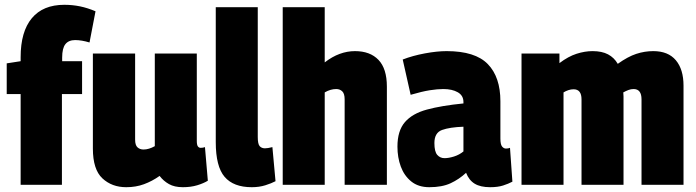

<svg xmlns="http://www.w3.org/2000/svg" viewBox="-20 -770 2898 800"><path d="M66 0V-378H8V-506L66 -515V-532Q66 -638 112.5 -694Q159 -750 248 -750Q282 -750 313.5 -743.5Q345 -737 378 -723L353 -593Q320 -603 293 -603Q266 -603 252.5 -586Q239 -569 239 -530V-515H322V-378H238V0Z M506 10Q446 10 406.5 -27Q367 -64 367 -151V-547H543V-188Q543 -165 553 -156Q563 -147 578 -147Q600 -147 625 -161V-547H800V-183Q800 -166 804.5 -160Q809 -154 816 -154Q826 -154 834 -157L846 -17Q828 -6 801.5 2Q775 10 742 10Q707 10 684 -3Q661 -16 645 -37Q614 -15 580 -2.5Q546 10 506 10Z M1054 -740V-199Q1054 -170 1062 -161Q1070 -152 1084 -152Q1095 -152 1115 -157L1128 -15Q1111 -6 1085.5 2Q1060 10 1029 10Q953 10 916 -33Q879 -76 879 -178V-740Z M1158 0V-740H1333V-510Q1364 -534 1395.5 -545.5Q1427 -557 1459 -557Q1522 -557 1557 -520.5Q1592 -484 1592 -409V0H1416V-356Q1416 -380 1406 -389.5Q1396 -399 1381 -399Q1369 -399 1357 -395.5Q1345 -392 1333 -385V0Z M1636 -159Q1636 -225 1667 -261Q1698 -297 1759 -313.5Q1820 -330 1911 -339V-345Q1911 -372 1887.5 -385.5Q1864 -399 1827 -399Q1803 -399 1771 -394Q1739 -389 1691 -375L1658 -522Q1699 -538 1750 -547.5Q1801 -557 1841 -557Q1960 -557 2012.5 -503Q2065 -449 2065 -348V-193Q2065 -168 2072 -159.5Q2079 -151 2088 -151Q2098 -151 2105 -154L2115 -13Q2098 -4 2076 3Q2054 10 2022 10Q1982 10 1958 -4.5Q1934 -19 1922 -50Q1893 -23 1857.5 -6.5Q1822 10 1769 10Q1723 10 1693.5 -14Q1664 -38 1650 -76Q1636 -114 1636 -159ZM1790 -174Q1790 -138 1802 -124.5Q1814 -111 1832 -111Q1850 -111 1872 -118Q1894 -125 1911 -139V-242Q1854 -240 1822 -228.5Q1790 -217 1790 -174Z M2153 0V-547H2311V-507Q2348 -535 2382.5 -546Q2417 -557 2449 -557Q2488 -557 2513.5 -543.5Q2539 -530 2554 -504Q2596 -534 2631 -545.5Q2666 -557 2702 -557Q2764 -557 2796 -519Q2828 -481 2828 -413V0H2653V-356Q2653 -399 2620 -399Q2609 -399 2598.5 -395Q2588 -391 2577 -385Q2578 -378 2578 -368V0H2403V-356Q2403 -398 2370 -398Q2359 -398 2348.5 -394.5Q2338 -391 2328 -385V0Z"/></svg>

Font: Georama SemiCondensed ExtraBold
Style: Regular
Weight: 800
Width: 4
Designer: Jean-Baptiste Levee
Foundry: Production Type
Version: Version 1.000